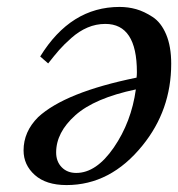

<svg xmlns="http://www.w3.org/2000/svg" viewBox="-20 -522 514 554"><path d="M48 -88Q48 -142 90 -184Q168 -256 374 -298Q375 -305 375 -314Q375 -453 284 -453Q257 -453 232.5 -442.5Q208 -432 186 -412.5Q164 -393 150.5 -377.5Q137 -362 119 -339L96 -359Q184 -502 325 -502Q350 -502 373 -495.5Q396 -489 420.5 -473Q445 -457 459.5 -422.5Q474 -388 474 -338Q474 -204 391 -102Q299 12 172 12Q113 12 80.5 -17Q48 -46 48 -88ZM142 -82Q142 -56 158 -39.5Q174 -23 200 -23Q258 -23 308.5 -96.5Q359 -170 372 -264Q253 -239 197.5 -189.5Q142 -140 142 -82Z"/></svg>

Font: Heuristica
Style: Italic
Weight: 400
Italic angle: -13°
Version: Version 1.0.2